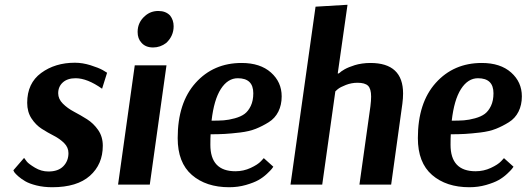

<svg xmlns="http://www.w3.org/2000/svg" viewBox="-20 -774 2208 805"><path d="M36 -60 81 -112Q85 -106 92.5 -96.5Q100 -87 126.5 -71Q153 -55 183 -55Q224 -55 245.5 -77Q267 -99 267 -132Q267 -156 249 -174Q231 -192 205.5 -205Q180 -218 155 -234Q130 -250 112 -277.5Q94 -305 94 -343Q94 -425 152.5 -468Q211 -511 294 -511Q326 -511 359.5 -500.5Q393 -490 411 -480L429 -469L408 -402Q346 -446 297 -446Q263 -446 243.5 -428.5Q224 -411 224 -383Q224 -359 243.5 -339.5Q263 -320 290.5 -305.5Q318 -291 345 -274Q372 -257 391.5 -229Q411 -201 411 -163Q411 -85 357 -37Q303 11 199 11Q163 11 133 3.5Q103 -4 86 -14Q69 -24 57 -34.5Q45 -45 40 -52Z M678 -500 608 0H475L545 -500ZM589 -708Q612 -728 644 -728Q675 -728 693 -709Q708 -690 708 -664Q708 -623 677 -594Q652 -575 622 -575Q590 -575 573 -595Q557 -612 557 -640Q557 -681 589 -708Z M1086 -111 1126 -75Q1124 -72 1119.5 -66Q1115 -60 1099 -45Q1083 -30 1063.5 -19Q1044 -8 1011 1.5Q978 11 941 11Q844 11 784.5 -40.5Q725 -92 725 -195Q725 -343 800 -426.5Q875 -510 993 -510Q1071 -510 1116 -470Q1161 -430 1161 -370Q1161 -334 1147 -306Q1133 -278 1106.5 -261.5Q1080 -245 1052.5 -234Q1025 -223 987 -218.5Q949 -214 922.5 -212.5Q896 -211 863 -211Q862 -197 862 -167Q862 -56 967 -56Q1001 -56 1031 -70Q1061 -84 1074 -98ZM977 -446Q935 -446 906 -401Q877 -356 867 -268Q897 -268 918 -269.5Q939 -271 964.5 -278Q990 -285 1005.5 -296.5Q1021 -308 1031.5 -330Q1042 -352 1042 -383Q1042 -446 977 -446Z M1198 0 1303 -746 1437 -754 1396 -466H1400L1403 -468Q1406 -471 1411.5 -475Q1417 -479 1425 -483.5Q1433 -488 1444 -492.5Q1455 -497 1468 -501Q1481 -505 1498 -507.5Q1515 -510 1533 -510Q1670 -510 1670 -382Q1670 -362 1667 -339L1620 0H1487L1533 -328Q1536 -352 1536 -369Q1536 -402 1523 -414.5Q1510 -427 1479 -427Q1454 -427 1430.5 -418Q1407 -409 1396 -400L1386 -391L1331 0Z M2093 -111 2133 -75Q2131 -72 2126.5 -66Q2122 -60 2106 -45Q2090 -30 2070.5 -19Q2051 -8 2018 1.5Q1985 11 1948 11Q1851 11 1791.5 -40.5Q1732 -92 1732 -195Q1732 -343 1807 -426.5Q1882 -510 2000 -510Q2078 -510 2123 -470Q2168 -430 2168 -370Q2168 -334 2154 -306Q2140 -278 2113.5 -261.5Q2087 -245 2059.5 -234Q2032 -223 1994 -218.5Q1956 -214 1929.5 -212.5Q1903 -211 1870 -211Q1869 -197 1869 -167Q1869 -56 1974 -56Q2008 -56 2038 -70Q2068 -84 2081 -98ZM1984 -446Q1942 -446 1913 -401Q1884 -356 1874 -268Q1904 -268 1925 -269.5Q1946 -271 1971.5 -278Q1997 -285 2012.5 -296.5Q2028 -308 2038.5 -330Q2049 -352 2049 -383Q2049 -446 1984 -446Z"/></svg>

Font: Arsenal
Style: Bold Italic
Weight: 700
Italic angle: -9°
Designer: Andrij Shevchenko
Foundry: Stairsfor.com
Version: Version 1.000